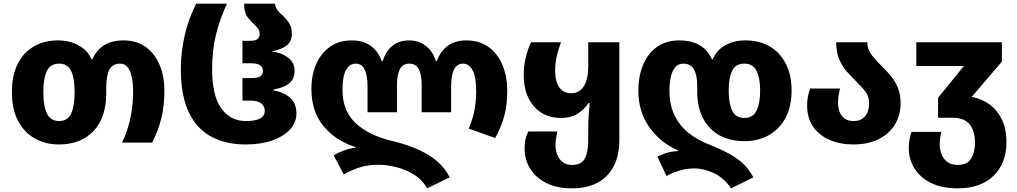

<svg xmlns="http://www.w3.org/2000/svg" viewBox="-20 -780 5564 1050"><path d="M302 10Q227 10 169 -23.5Q111 -57 78 -120.5Q45 -184 45 -276Q45 -367 76.5 -430Q108 -493 165 -526Q222 -559 297 -559Q359 -559 409 -532.5Q459 -506 480 -456H485Q507 -506 549 -532.5Q591 -559 656 -559Q727 -559 776.5 -523.5Q826 -488 852.5 -426Q879 -364 879 -284Q879 -202 862.5 -134Q846 -66 812 0H647Q679 -65 693.5 -136Q708 -207 708 -279Q708 -320 701.5 -355Q695 -390 679 -411Q663 -432 637 -432Q595 -432 578 -398.5Q561 -365 561 -302V-270Q561 -137 491.5 -63.5Q422 10 302 10ZM304 -118Q350 -118 369 -159Q388 -200 388 -276Q388 -352 369 -392Q350 -432 303 -432Q256 -432 236.5 -392Q217 -352 217 -276Q217 -200 236.5 -159Q256 -118 304 -118Z M1324 10Q1216 10 1136.5 -32Q1057 -74 1013 -165Q969 -256 969 -403Q969 -493 989.5 -584.5Q1010 -676 1053 -760H1221Q1180 -670 1160 -585.5Q1140 -501 1140 -402Q1140 -257 1190 -187.5Q1240 -118 1325 -118Q1428 -118 1428 -174Q1428 -198 1409 -214Q1390 -230 1345 -230H1306V-353H1355Q1386 -353 1402 -361.5Q1418 -370 1418 -393Q1418 -434 1352 -434H1306V-557H1352Q1377 -557 1388.5 -567Q1400 -577 1400 -592Q1400 -612 1391 -624Q1382 -636 1369 -648Q1350 -664 1332.5 -688Q1315 -712 1315 -760H1484Q1486 -739 1498 -723.5Q1510 -708 1527 -694Q1546 -677 1561 -654Q1576 -631 1576 -595Q1576 -554 1548.5 -532Q1521 -510 1471 -500V-497Q1518 -493 1554.5 -465.5Q1591 -438 1591 -393Q1591 -359 1575 -338.5Q1559 -318 1533 -307Q1507 -296 1475 -290V-286Q1527 -278 1564 -247.5Q1601 -217 1601 -158Q1601 -110 1566 -72Q1531 -34 1469 -12Q1407 10 1324 10Z M2316 250Q2288 201 2241 173Q2194 145 2143 133Q2092 121 2052 121Q1988 121 1941 137.5Q1894 154 1860 174L1805 70Q1826 56 1858 44Q1890 32 1924 28V24Q1815 -10 1749 -90.5Q1683 -171 1683 -293Q1683 -369 1709 -429Q1735 -489 1784.5 -524Q1834 -559 1904 -559Q1968 -559 2008.5 -528.5Q2049 -498 2068 -446H2073Q2089 -499 2125.5 -529Q2162 -559 2218 -559Q2269 -559 2308.5 -529Q2348 -499 2363 -446H2369Q2387 -498 2427.5 -528.5Q2468 -559 2529 -559Q2601 -559 2651 -523.5Q2701 -488 2727.5 -425.5Q2754 -363 2754 -282Q2754 -208 2738.5 -148.5Q2723 -89 2688 -25L2543 -77Q2565 -126 2574.5 -176.5Q2584 -227 2584 -278Q2584 -360 2564.5 -396Q2545 -432 2512 -432Q2447 -432 2447 -306V-166H2286V-318Q2286 -368 2271 -400Q2256 -432 2218 -432Q2182 -432 2166.5 -400.5Q2151 -369 2151 -318V-166H1990V-306Q1990 -367 1974.5 -399.5Q1959 -432 1925 -432Q1892 -432 1872.5 -398Q1853 -364 1853 -288Q1853 -175 1924 -107.5Q1995 -40 2125 -9Q2243 19 2322.5 67Q2402 115 2439 190Z M3108 250Q3023 250 2965.5 220Q2908 190 2878.5 141Q2849 92 2849 35Q2849 1 2854 -19.5Q2859 -40 2869 -61H3028Q3023 -38 3020.5 -22.5Q3018 -7 3018 14Q3018 41 3027.5 66Q3037 91 3057 106.5Q3077 122 3109 122Q3160 122 3178.5 86.5Q3197 51 3197 -12V-77Q3197 -112 3199 -145Q3201 -178 3205 -216H3198Q3176 -182 3139.5 -158.5Q3103 -135 3047 -135Q2987 -135 2941.5 -163Q2896 -191 2870 -244Q2844 -297 2844 -372Q2844 -419 2855 -465Q2866 -511 2884 -549H3048Q3033 -509 3024.5 -472Q3016 -435 3016 -393Q3016 -335 3038.5 -302.5Q3061 -270 3103 -270Q3148 -270 3172.5 -308Q3197 -346 3197 -418V-549H3367V-14Q3367 110 3300 180Q3233 250 3108 250Z M3978 250Q3938 191 3882.5 166Q3827 141 3778 141Q3737 141 3697.5 152.5Q3658 164 3625 183L3575 76Q3594 67 3619.5 58Q3645 49 3687 46V42Q3589 -1 3530 -86Q3471 -171 3471 -283Q3471 -363 3497 -425.5Q3523 -488 3573 -523.5Q3623 -559 3694 -559Q3762 -559 3806.5 -532.5Q3851 -506 3873 -456H3878Q3899 -506 3946.5 -532.5Q3994 -559 4056 -559Q4132 -559 4188.5 -526.5Q4245 -494 4277 -432.5Q4309 -371 4309 -285Q4309 -198 4276 -136Q4243 -74 4185 -41Q4127 -8 4052 -8Q3931 -8 3862 -80.5Q3793 -153 3793 -279V-310Q3793 -367 3775.5 -399.5Q3758 -432 3717 -432Q3688 -432 3671.5 -411Q3655 -390 3648 -356.5Q3641 -323 3641 -284Q3641 -206 3669 -149Q3697 -92 3745 -53.5Q3793 -15 3855 9Q3920 35 3967 60.5Q4014 86 4046 117Q4078 148 4100 190ZM4050 -135Q4098 -135 4117.5 -175Q4137 -215 4137 -285Q4137 -354 4117 -393Q4097 -432 4051 -432Q4003 -432 3984 -393Q3965 -354 3965 -285Q3965 -215 3984 -175Q4003 -135 4050 -135Z M4647 10Q4574 10 4516.5 -15Q4459 -40 4426.5 -87.5Q4394 -135 4394 -203Q4394 -233 4398.5 -253.5Q4403 -274 4411 -296H4574Q4569 -277 4566 -257.5Q4563 -238 4563 -219Q4563 -173 4584.5 -145.5Q4606 -118 4647 -118Q4689 -118 4711 -144.5Q4733 -171 4733 -214Q4733 -254 4712 -280.5Q4691 -307 4663 -334Q4639 -358 4613.5 -386Q4588 -414 4570.5 -453Q4553 -492 4553 -549H4723Q4723 -509 4749 -476.5Q4775 -444 4808 -412Q4832 -389 4854 -362Q4876 -335 4890.5 -299.5Q4905 -264 4905 -216Q4905 -149 4873.5 -98Q4842 -47 4784 -18.5Q4726 10 4647 10Z M5217 250Q5131 250 5071.5 220.5Q5012 191 4981 141Q4950 91 4950 31Q4950 4 4954 -18Q4958 -40 4965 -59H5128Q5124 -44 5121.5 -25.5Q5119 -7 5119 9Q5119 38 5129 63.5Q5139 89 5160.5 105.5Q5182 122 5218 122Q5270 122 5291 86.5Q5312 51 5312 2Q5312 -62 5283.5 -99Q5255 -136 5190 -136H5110V-245L5251 -419H4991V-549H5459V-443L5294 -250Q5343 -242 5386.5 -212.5Q5430 -183 5457 -130.5Q5484 -78 5484 -3Q5484 113 5413.5 181.5Q5343 250 5217 250Z"/></svg>

Font: Noto Sans Georgian ExtraBold
Style: Regular
Weight: 800
Designer: Monotype Design Team, Akaki Razmadze
Foundry: Google LLC
Version: Version 2.005; ttfautohint (v1.8.4.7-5d5b)